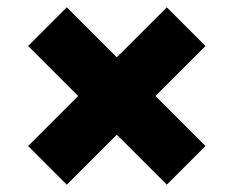

<svg xmlns="http://www.w3.org/2000/svg" viewBox="-20 -544 640 526"><path d="M57 -144 194 -281 57 -418 163 -524 300 -387 437 -524 543 -418 406 -281 543 -144 437 -38 300 -175 163 -38Z"/></svg>

Font: Geist Mono Black
Style: Regular
Weight: 900
Monospace: yes
Designer: Basement.studio, Andrés Briganti, Mateo Zaragoza
Foundry: Basement.studio, Vercel, Andrés Briganti, Guido Ferreyra, Mateo Zaragoza
Version: Version 1.500; ttfautohint (v1.8.4.7-5d5b)